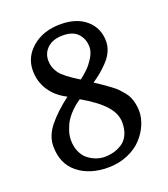

<svg xmlns="http://www.w3.org/2000/svg" viewBox="-120 -703 705 805"><g transform="rotate(-20 232.5 -300.5)"><path d="M234.9 -569.8Q191.4 -569.8 166.7 -547.4Q142.1 -524.9 142.1 -491.2Q142.1 -460 161.1 -434.1Q180.2 -408.2 243.2 -370.1Q261.2 -383.8 277.1 -398.9Q293 -414.1 308.6 -439Q324.2 -463.9 324.2 -485.8Q324.2 -521.5 302.2 -545.7Q280.3 -569.8 234.9 -569.8ZM397.9 -484.9Q397.9 -461.9 387.9 -439.9Q377.9 -418 359.6 -398.9Q341.3 -379.9 325.7 -366.9Q310.1 -354 289.1 -339.8Q312 -324.7 323.5 -316.9Q335 -309.1 352.8 -295.9Q370.6 -282.7 379.4 -273.7Q388.2 -264.6 399.4 -251Q410.6 -237.3 415.8 -224.9Q420.9 -212.4 424.6 -196.3Q428.2 -180.2 428.2 -162.1Q428.2 -131.8 414.8 -100.8Q401.4 -69.8 376.7 -43.5Q352.1 -17.1 312.5 -0.5Q272.9 16.1 226.1 16.1Q143.6 16.1 91.3 -26.1Q39.1 -68.4 39.1 -146Q39.1 -191.9 73.2 -234.6Q107.4 -277.3 166 -321.8Q118.2 -345.7 92.5 -385.3Q66.9 -424.8 66.9 -473.1Q66.9 -534.7 116.2 -575.9Q165.5 -617.2 241.2 -617.2Q314 -617.2 356 -580.3Q397.9 -543.5 397.9 -484.9ZM228 -30.8Q247.6 -30.8 266.1 -35.6Q284.7 -40.5 303.5 -51.8Q322.3 -63 333.7 -85.9Q345.2 -108.9 345.2 -141.1Q345.2 -181.2 312.5 -217.8Q279.8 -254.4 210.9 -293.9Q181.6 -274.4 161.6 -251.7Q141.6 -229 132.8 -208.5Q124 -188 120.6 -173.6Q117.2 -159.2 117.2 -146Q117.2 -115.7 127.9 -92.3Q138.7 -68.8 155.8 -56.2Q172.9 -43.5 191.2 -37.1Q209.5 -30.8 228 -30.8Z"/></g></svg>

Font: Linear Smooth Low Contrast
Style: Regular
Weight: 500
Designer: Philipp H. Poll, Flanker
Foundry: Philipp H. Poll, reworked by Flanker
Version: Version 1.010 | FøM Fix